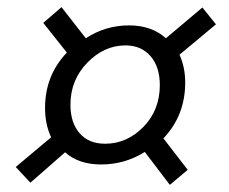

<svg xmlns="http://www.w3.org/2000/svg" viewBox="-20 -595 640 537"><path d="M65 -84 24 -128 123 -211Q106 -247 106 -293Q106 -384 167 -448L101 -531L152 -575L220 -488Q275 -524 341 -524Q404 -524 444 -488L546 -574L584 -527L482 -442Q498 -407 498 -364Q498 -272 437 -208L505 -120L455 -78L385 -170Q329 -135 263 -135Q200 -135 162 -169ZM274 -193Q335 -193 381 -240Q427 -287 427 -357Q427 -408 401 -438Q375 -468 331 -468Q271 -468 224 -419.5Q177 -371 177 -302Q177 -252 202.5 -222.5Q228 -193 274 -193Z"/></svg>

Font: TypoPRO Source Code Pro
Style: Italic
Weight: 400
Italic angle: -11°
Monospace: yes
Designer: Paul D. Hunt, Teo Tuominen
Foundry: Adobe Systems Incorporated
Version: Version 1.030;PS 1.0;hotconv 1.0.84;makeotf.lib2.5.63406